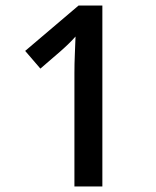

<svg xmlns="http://www.w3.org/2000/svg" viewBox="-20 -674 564 694"><path d="M350 0H249V-409Q249 -444 250.5 -477.5Q252 -511 253 -542Q233 -519 199 -489L126 -426L71 -490L264 -654H350Z"/></svg>

Font: Noto Sans Telugu SemiCondensed Medium
Style: Regular
Weight: 500
Width: 4
Designer: Jelle Bosma - Monotype Design Team
Foundry: Monotype Imaging Inc.
Version: Version 2.005; ttfautohint (v1.8.4.7-5d5b)